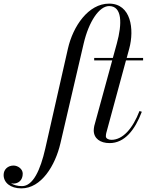

<svg xmlns="http://www.w3.org/2000/svg" viewBox="-205 -780 815 1060"><path d="M315 -460V-446.5H414.5L315.5 -85C314 -79 312.5 -65.5 312.5 -60.5C312.5 -15.5 348 10 400 10C483.5 10 540 -63 578 -163L565 -167C528.5 -72 474 -8 410 -8C392.5 -8 379.5 -16.5 379.5 -27C379.5 -32 380 -39 381.5 -45L490.5 -446.5H585V-460H494.5L508.5 -511.5C537.5 -618.5 518.5 -760 397.5 -760C282.5 -760 198 -635 170 -511.5L45 40C18 159.5 -23 247.5 -83.5 247.5C-108.5 247.5 -129.5 241.5 -144.5 232C-140 233 -135.5 233.5 -131.5 233.5C-104 233.5 -79.5 216 -79.5 178.5C-79.5 153.5 -105.5 134 -130.5 134C-161 134 -185 155 -185 186C-185 228 -148 260 -87 260C23 260 100 134 128.5 11.5L257 -540C285 -659.5 342 -746.5 397.5 -746.5C470 -746.5 470 -649 440 -540L418 -460Z"/></svg>

Font: Bodoni* 16pt
Style: Italic
Weight: 400
Italic angle: -13°
Version: Version 2.3